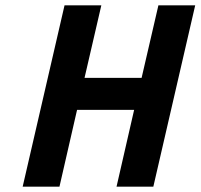

<svg xmlns="http://www.w3.org/2000/svg" viewBox="-20 -700 752 720"><path d="M555 0C555 0 712 -680 712 -680C712 -680 574 -680 574 -680C574 -680 511 -408 511 -408C511 -408 297 -408 297 -408C297 -408 360 -680 360 -680C360 -680 222 -680 222 -680C222 -680 65 0 65 0C65 0 203 0 203 0C203 0 269 -288 269 -288C269 -288 483 -288 483 -288C483 -288 417 0 417 0C417 0 555 0 555 0Z"/></svg>

Font: My Font
Style: Bold Italic
Weight: 500
Version: Version 0.001